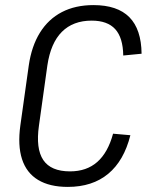

<svg xmlns="http://www.w3.org/2000/svg" viewBox="-20 -727 591 754"><path d="M246 7Q175 7 129.5 -20.5Q84 -48 66.5 -102Q49 -156 60 -235L93 -470Q104 -546 137 -599Q170 -652 223 -679.5Q276 -707 347 -707Q441 -707 488 -659.5Q535 -612 536 -516L464 -509Q463 -579 432.5 -612.5Q402 -646 340 -646Q267 -646 223 -602Q179 -558 166 -470L133 -234Q120 -143 150 -98.5Q180 -54 255 -54Q320 -54 362 -91Q404 -128 424 -202L492 -196Q467 -96 405 -44.5Q343 7 246 7Z"/></svg>

Font: Pathway Extreme SemiCondensed Light
Style: Italic
Weight: 300
Width: 4
Italic angle: -8°
Version: Version 1.001;gftools[0.9.26]